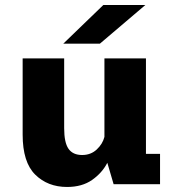

<svg xmlns="http://www.w3.org/2000/svg" viewBox="-20 -732 690 763"><path d="M246.5 11Q169.5 11 119.8 -38.2Q70 -87.5 70 -197V-500H235V-222.5Q235 -165.5 252.2 -140.8Q269.5 -116 306.5 -116Q341 -116 364.5 -138Q388 -160 395 -188V-500H560V-120.5H616V0H431.5L406.5 -85Q385.5 -44.5 345.8 -16.8Q306 11 246.5 11ZM377 -558.5H231.5L390.5 -712H557.5Z"/></svg>

Font: Trispace
Style: Bold
Weight: 700
Designer: Tyler Finck
Foundry: Etcetera Type Company
Version: Version 1.210; ttfautohint (v1.8.3)